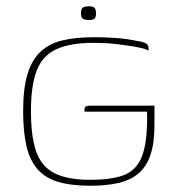

<svg xmlns="http://www.w3.org/2000/svg" viewBox="-20 -585 556 614"><path d="M270 9Q207 9 165.5 -3.5Q124 -16 99.5 -44.5Q75 -73 64.5 -118.5Q54 -164 54 -230Q54 -302 68 -348Q82 -394 110 -420Q138 -446 180.5 -456Q223 -466 281 -466Q317 -466 351 -463.5Q385 -461 419 -454Q434 -452 442 -448.5Q450 -445 452.5 -441Q455 -437 455 -432V-423Q447 -428 431.5 -431.5Q416 -435 397 -438Q378 -441 357 -443.5Q336 -446 316 -447Q296 -448 280 -448Q204 -448 160 -427.5Q116 -407 97.5 -359.5Q79 -312 79 -230Q79 -149 95.5 -101Q112 -53 153.5 -31.5Q195 -10 269 -10Q333 -10 372 -23.5Q411 -37 429.5 -75Q448 -113 450 -184Q451 -200 450.5 -211.5Q450 -223 450 -228H250Q250 -236 251 -240Q252 -244 256.5 -245.5Q261 -247 269 -247H474V-186Q474 -128 461.5 -90.5Q449 -53 423.5 -31Q398 -9 359.5 0Q321 9 270 9ZM264 -521Q253 -521 246 -524.5Q239 -528 239 -542Q239 -558 246 -561.5Q253 -565 264 -565Q275 -565 281 -561Q287 -557 287 -542Q287 -528 281 -524.5Q275 -521 264 -521Z"/></svg>

Font: Genos Thin Thin
Style: Regular
Weight: 250
Version: Version 1.010